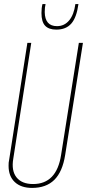

<svg xmlns="http://www.w3.org/2000/svg" viewBox="-20 -910 426 940"><path d="M137 10Q83 10 52.5 -18.5Q22 -47 22 -98Q22 -109 22.5 -114Q23 -119 25 -129L114 -700H133L45 -133Q35 -74 61 -41.5Q87 -9 142 -9Q257 -9 279 -151L366 -700H386L299 -151Q286 -69 246 -29.5Q206 10 137 10ZM256 -765Q219 -765 201 -784Q183 -803 183 -846Q183 -872 188 -890H203Q199 -874 199 -851Q200 -782 259 -782Q295 -782 318.5 -810Q342 -838 349 -890H364Q355 -824 329 -794.5Q303 -765 256 -765Z"/></svg>

Font: Georama Condensed Thin
Style: Italic
Weight: 100
Width: 3
Italic angle: -9°
Designer: Jean-Baptiste Levee
Foundry: Production Type
Version: Version 1.000